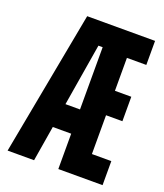

<svg xmlns="http://www.w3.org/2000/svg" viewBox="-133 -804 765 893"><g transform="rotate(20 250.0 -357.0)"><path d="M10 0 144 -714H480V-595H384V-432H465V-311H384V-119H480V0H261V-175H170L141 0ZM240 -603 189 -295H261V-603Z"/></g></svg>

Font: Noto Sans Mono ExtraCondensed
Style: Bold
Weight: 700
Width: 2
Designer: Monotype Design Team
Foundry: Monotype Imaging Inc.
Version: Version 2.014